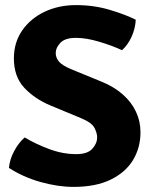

<svg xmlns="http://www.w3.org/2000/svg" viewBox="-20 -718 597 753"><path d="M15 -59.5Q18 -93 35.8 -126Q53.5 -159 77 -179Q119 -153.5 172.5 -133.5Q226 -113.5 279.5 -113.5Q323 -113.5 342 -134.5Q361 -155.5 361 -179.5Q361 -196 350.5 -216.5Q340 -237 298 -254.5L177.5 -304.5Q115.5 -330.5 75 -374Q34.5 -417.5 34.5 -489Q34.5 -551.5 67 -598.5Q99.5 -645.5 154.8 -671.8Q210 -698 278 -698Q348.5 -698 411 -679.2Q473.5 -660.5 512.5 -640.5Q510.5 -606 496.2 -574.2Q482 -542.5 458.5 -521Q420.5 -539 369.5 -554.2Q318.5 -569.5 278 -569.5Q235 -569.5 216.8 -550Q198.5 -530.5 198.5 -510.5Q198.5 -491.5 211.2 -476.5Q224 -461.5 257 -447.5L380 -397Q428.5 -377 462 -347.2Q495.5 -317.5 513.2 -280Q531 -242.5 531 -199.5Q531 -139 501.8 -90.5Q472.5 -42 414 -13.5Q355.5 15 268 15Q207.5 15 139 -4.2Q70.5 -23.5 15 -59.5Z"/></svg>

Font: Signika SC
Style: Regular
Weight: 300
Designer: Anna Giedryś
Foundry: Anna Giedryś
Version: Version 2.000